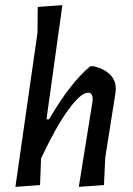

<svg xmlns="http://www.w3.org/2000/svg" viewBox="-20 -724 519 748"><path d="M343 -466Q383 -458 407.5 -434.5Q432 -411 431 -376L430 -363L390 -110L385 -3L287 4L340 -326L341 -337Q341 -363 323 -363Q295 -363 247 -297.5Q199 -232 140 -107L136 -3L40 4L126 -596L127 -697L223 -704L161 -259H171Q255 -403 332 -466Z"/></svg>

Font: Alegreya Sans Medium
Style: Italic
Weight: 500
Italic angle: -7°
Designer: Juan Pablo del Peral
Foundry: Huerta Tipografica
Version: Version 2.007